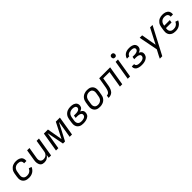

<svg xmlns="http://www.w3.org/2000/svg" viewBox="493 -2691 4863 4863"><g transform="rotate(-45 2925.0 -259.0)"><path d="M266 8Q233 8 202 2.5Q171 -3 144.5 -17Q118 -31 98 -53.5Q78 -76 68 -104.5Q58 -133 57 -165Q56 -197 62 -230L78 -330Q83 -357 92.5 -384Q102 -411 119 -434.5Q136 -458 159 -477Q182 -496 208.5 -507.5Q235 -519 262.5 -523.5Q290 -528 317 -528Q344 -528 371 -524.5Q398 -521 422 -511.5Q446 -502 466.5 -486.5Q487 -471 499 -448.5Q511 -426 515 -399.5Q519 -373 515 -346L514 -342H431L432 -344Q436 -369 429 -391.5Q422 -414 405 -428.5Q388 -443 364.5 -448.5Q341 -454 317 -454Q299 -454 280.5 -451Q262 -448 244 -439.5Q226 -431 211.5 -418Q197 -405 186 -388.5Q175 -372 169 -354Q163 -336 160 -318L144 -218Q140 -198 140 -178Q140 -158 146 -139.5Q152 -121 163.5 -106.5Q175 -92 191 -82.5Q207 -73 226.5 -69.5Q246 -66 267 -66Q291 -66 315 -71.5Q339 -77 361.5 -91Q384 -105 401 -125.5Q418 -146 428 -169L501 -143Q487 -109 462.5 -79Q438 -49 405.5 -29Q373 -9 337 -0.5Q301 8 266 8Z M812 8Q784 8 757.5 0.5Q731 -7 712 -24.5Q693 -42 682 -66.5Q671 -91 666.5 -118Q662 -145 663.5 -173Q665 -201 670 -230L718 -520H802L752 -218Q749 -199 748 -180Q747 -161 751 -143.5Q755 -126 763.5 -110.5Q772 -95 786.5 -84.5Q801 -74 818.5 -69.5Q836 -65 855 -65Q872 -65 890 -68.5Q908 -72 924 -79.5Q940 -87 954.5 -99.5Q969 -112 979 -127Q989 -142 995 -159Q1001 -176 1004 -193L1058 -520H1142L1056 0H972L986 -86Q972 -64 952.5 -45.5Q933 -27 910 -14.5Q887 -2 862 3Q837 8 812 8Z M1232 0 1318 -520H1464L1536 -107L1746 -520H1892L1806 0H1722L1798 -462L1556 0H1482L1392 -462L1316 0Z M2214 8Q2181 8 2150 3Q2119 -2 2092.5 -16Q2066 -30 2046 -53Q2026 -76 2016.5 -105Q2007 -134 2006.5 -166Q2006 -198 2012 -230L2028 -330Q2033 -358 2043 -385.5Q2053 -413 2071 -437Q2089 -461 2113 -479.5Q2137 -498 2164.5 -509Q2192 -520 2220.5 -524Q2249 -528 2277 -528Q2302 -528 2327 -525Q2352 -522 2374.5 -514Q2397 -506 2416.5 -492.5Q2436 -479 2449 -459.5Q2462 -440 2466 -415.5Q2470 -391 2466 -366Q2463 -348 2455 -330.5Q2447 -313 2432.5 -301Q2418 -289 2400.5 -280.5Q2383 -272 2365 -266Q2384 -258 2401.5 -245Q2419 -232 2430 -214Q2441 -196 2444 -174Q2447 -152 2443 -129Q2439 -106 2427.5 -83.5Q2416 -61 2396.5 -45Q2377 -29 2354 -19Q2331 -9 2307.5 -3Q2284 3 2260.5 5.5Q2237 8 2214 8ZM2215 -65Q2229 -65 2244 -66.5Q2259 -68 2273.5 -71Q2288 -74 2302.5 -79Q2317 -84 2330 -93Q2343 -102 2351 -115Q2359 -128 2361 -142Q2364 -158 2360 -173Q2356 -188 2345.5 -198.5Q2335 -209 2321.5 -215Q2308 -221 2293.5 -225Q2279 -229 2263.5 -230.5Q2248 -232 2232 -232H2168L2180 -305H2244Q2258 -305 2272 -306Q2286 -307 2299.5 -309.5Q2313 -312 2327 -316.5Q2341 -321 2353.5 -329Q2366 -337 2374.5 -349.5Q2383 -362 2385 -376Q2388 -396 2378.5 -413Q2369 -430 2353 -439Q2337 -448 2317 -451.5Q2297 -455 2277 -455Q2258 -455 2239 -452Q2220 -449 2201 -441Q2182 -433 2166 -420Q2150 -407 2138.5 -390.5Q2127 -374 2120.5 -355.5Q2114 -337 2110 -318L2094 -218Q2090 -198 2090 -178Q2090 -158 2095.5 -139.5Q2101 -121 2112.5 -106Q2124 -91 2140 -81.5Q2156 -72 2175.5 -68.5Q2195 -65 2215 -65Z M2804 8Q2772 8 2742 2.5Q2712 -3 2686.5 -18Q2661 -33 2643 -56Q2625 -79 2616 -107.5Q2607 -136 2606.5 -167Q2606 -198 2612 -230L2628 -330Q2633 -357 2642.5 -384Q2652 -411 2669 -435Q2686 -459 2709.5 -477.5Q2733 -496 2760 -507.5Q2787 -519 2814.5 -523.5Q2842 -528 2869 -528Q2901 -528 2931 -522.5Q2961 -517 2986.5 -502Q3012 -487 3030.5 -464Q3049 -441 3057.5 -412.5Q3066 -384 3066.5 -353Q3067 -322 3062 -290L3045 -190Q3041 -163 3031.5 -136Q3022 -109 3005 -85Q2988 -61 2964.5 -42.5Q2941 -24 2914 -12.5Q2887 -1 2859 3.5Q2831 8 2804 8ZM2804 -65Q2823 -65 2842 -68.5Q2861 -72 2878.5 -80.5Q2896 -89 2911.5 -102Q2927 -115 2937.5 -131.5Q2948 -148 2954 -166Q2960 -184 2963 -202L2980 -302Q2983 -322 2983.5 -341Q2984 -360 2979.5 -378Q2975 -396 2965 -411.5Q2955 -427 2940.5 -437Q2926 -447 2907 -451Q2888 -455 2869 -455Q2850 -455 2831.5 -451.5Q2813 -448 2795 -439.5Q2777 -431 2762 -418Q2747 -405 2736 -388.5Q2725 -372 2719 -354Q2713 -336 2710 -318L2694 -218Q2690 -198 2689.5 -179Q2689 -160 2693.5 -142Q2698 -124 2708 -108.5Q2718 -93 2733 -83Q2748 -73 2766.5 -69Q2785 -65 2804 -65Z M3116 0 3128 -74Q3144 -74 3160 -78.5Q3176 -83 3189.5 -93.5Q3203 -104 3212 -119Q3221 -134 3227.5 -149.5Q3234 -165 3238.5 -180.5Q3243 -196 3246.5 -212Q3250 -228 3253.5 -244Q3257 -260 3259 -276L3300 -520H3692L3606 0H3522L3596 -447H3371L3341 -268Q3338 -249 3335 -230.5Q3332 -212 3327.5 -193Q3323 -174 3317 -155.5Q3311 -137 3303 -118.5Q3295 -100 3284.5 -83Q3274 -66 3260.5 -51Q3247 -36 3228.5 -26Q3210 -16 3191 -10Q3172 -4 3153.5 -2Q3135 0 3116 0Z M3802 0 3888 -520H3972L3886 0ZM3954 -608Q3939 -608 3925.5 -613Q3912 -618 3904 -629.5Q3896 -641 3893.5 -655.5Q3891 -670 3893 -685Q3895 -695 3900.5 -705Q3906 -715 3914.5 -721.5Q3923 -728 3933.5 -730.5Q3944 -733 3955 -733Q3970 -733 3983.5 -727.5Q3997 -722 4005 -710.5Q4013 -699 4016 -684.5Q4019 -670 4016 -655Q4014 -645 4008.5 -635Q4003 -625 3994.5 -618.5Q3986 -612 3975.5 -610Q3965 -608 3954 -608Z M4306 8Q4280 8 4254.5 5.5Q4229 3 4204.5 -3.5Q4180 -10 4158.5 -21.5Q4137 -33 4121 -51.5Q4105 -70 4098 -94.5Q4091 -119 4096 -145V-148H4179V-147Q4177 -132 4182 -118Q4187 -104 4197 -95Q4207 -86 4220.5 -80Q4234 -74 4248 -71Q4262 -68 4277 -67Q4292 -66 4307 -66Q4323 -66 4338 -67Q4353 -68 4368.5 -71.5Q4384 -75 4399.5 -80.5Q4415 -86 4428.5 -96Q4442 -106 4451 -120Q4460 -134 4463 -150Q4465 -165 4461 -179.5Q4457 -194 4446 -203.5Q4435 -213 4421.5 -219Q4408 -225 4393.5 -228Q4379 -231 4363.5 -232.5Q4348 -234 4332 -234H4268L4281 -307H4345Q4359 -307 4372.5 -308Q4386 -309 4400 -312Q4414 -315 4427.5 -319.5Q4441 -324 4453.5 -332Q4466 -340 4474.5 -352.5Q4483 -365 4485 -379Q4488 -393 4484 -405.5Q4480 -418 4471 -427Q4462 -436 4450 -441Q4438 -446 4425.5 -449Q4413 -452 4399.5 -453Q4386 -454 4372 -454Q4358 -454 4344 -453Q4330 -452 4315.5 -448.5Q4301 -445 4287.5 -439Q4274 -433 4262.5 -423.5Q4251 -414 4243 -401Q4235 -388 4233 -374H4150Q4153 -397 4164.5 -420Q4176 -443 4193 -461.5Q4210 -480 4232 -493.5Q4254 -507 4277.5 -514.5Q4301 -522 4324.5 -525Q4348 -528 4372 -528Q4397 -528 4422 -525.5Q4447 -523 4470.5 -515.5Q4494 -508 4514.5 -495Q4535 -482 4548 -463Q4561 -444 4566 -419.5Q4571 -395 4567 -370Q4564 -352 4555.5 -334.5Q4547 -317 4533 -304.5Q4519 -292 4501.5 -283.5Q4484 -275 4466 -269Q4486 -262 4503 -249.5Q4520 -237 4531 -220Q4542 -203 4545 -181.5Q4548 -160 4545 -138Q4540 -113 4528 -90Q4516 -67 4496 -49.5Q4476 -32 4452.5 -20.5Q4429 -9 4404.5 -3Q4380 3 4355.5 5.5Q4331 8 4306 8Z M4736 215Q4753 177 4772.5 139.5Q4792 102 4812 65L4850 -8L4750 -520H4838L4910 -110L5122 -520H5210L4824 215Z M5516 8Q5483 8 5452 2.5Q5421 -3 5394.5 -17Q5368 -31 5348 -53.5Q5328 -76 5318 -104.5Q5308 -133 5307 -165Q5306 -197 5312 -230L5328 -330Q5333 -357 5342.5 -384Q5352 -411 5369 -434.5Q5386 -458 5409 -477Q5432 -496 5458.5 -507.5Q5485 -519 5512.5 -523.5Q5540 -528 5567 -528Q5594 -528 5621 -524.5Q5648 -521 5672 -511.5Q5696 -502 5716.5 -486.5Q5737 -471 5749 -448.5Q5761 -426 5765 -399.5Q5769 -373 5765 -346L5764 -342H5681L5682 -344Q5686 -369 5679 -391.5Q5672 -414 5655 -428.5Q5638 -443 5614.5 -448.5Q5591 -454 5567 -454Q5549 -454 5530.5 -451Q5512 -448 5494 -439.5Q5476 -431 5461.5 -418Q5447 -405 5436 -388.5Q5425 -372 5419 -354Q5413 -336 5410 -318L5407 -297H5607L5595 -223H5395L5394 -218Q5390 -198 5390 -178Q5390 -158 5396 -139.5Q5402 -121 5413.5 -106.5Q5425 -92 5441 -82.5Q5457 -73 5476.5 -69.5Q5496 -66 5517 -66Q5541 -66 5565 -71.5Q5589 -77 5611.5 -91Q5634 -105 5651 -125.5Q5668 -146 5678 -169L5751 -143Q5737 -109 5712.5 -79Q5688 -49 5655.5 -29Q5623 -9 5587 -0.5Q5551 8 5516 8Z"/></g></svg>

Font: Iosevka Aile
Style: Italic
Weight: 400
Italic angle: -9°
Designer: Belleve Invis
Foundry: Belleve Invis
Version: Version 28.0.1; ttfautohint (v1.8.4)